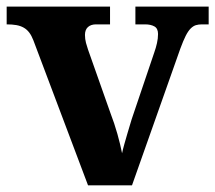

<svg xmlns="http://www.w3.org/2000/svg" viewBox="-20 -556 646 576"><path d="M606 -482.9H585.9Q575.7 -482.9 567.6 -480.5Q559.6 -478 552 -470.5Q544.4 -462.9 537.1 -448.5Q529.8 -434.1 521 -410.2L376 0H244.1L80.1 -435.1Q74.7 -449.2 67.6 -458.5Q60.5 -467.8 51 -473.1Q41.5 -478.5 29.1 -480.7Q16.6 -482.9 0 -482.9V-536.1H310.1V-482.9H268.1Q252.9 -482.9 243.9 -474.9Q234.9 -466.8 234.9 -451.2Q234.9 -439 238 -427.2Q241.2 -415.5 244.1 -407.2L311 -217.8Q323.2 -186 332.3 -153.8Q341.3 -121.6 346.2 -96.2Q348.6 -107.9 353 -123.5Q357.4 -139.2 361.8 -154.1Q366.2 -168.9 369.9 -181.2Q373.5 -193.4 375 -198.2L442.9 -398.9Q447.8 -412.6 450.9 -426.5Q454.1 -440.4 454.1 -454.1Q454.1 -470.7 443.1 -476.8Q432.1 -482.9 415 -482.9H386.2V-536.1H606Z"/></svg>

Font: Droid Serif
Style: Bold
Weight: 700
Designer: Monotype Design team
Foundry: Monotype Imaging Inc.
Version: Version 1.03